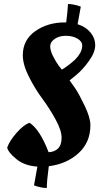

<svg xmlns="http://www.w3.org/2000/svg" viewBox="-20 -822 513 960"><path d="M432 -196Q432 -110 372.5 -56Q313 -2 224 9Q214 84 214 118Q187 118 150 105L167 11Q103 7 62 -26.5Q21 -60 16 -84Q27 -117 63 -158Q99 -199 128 -208Q179 -175 223 -61Q252 -62 270 -79.5Q288 -97 288 -133.5Q288 -170 257.5 -225.5Q227 -281 191 -329.5Q155 -378 124.5 -438.5Q94 -499 94 -546Q94 -622 156 -666Q218 -710 305 -710H311Q318 -764 320 -802Q347 -802 384 -789L368 -701Q409 -688 432.5 -659.5Q456 -631 456 -595.5Q456 -560 424 -516Q392 -472 360 -446L328 -420Q340 -404 357 -379Q374 -354 403 -294Q432 -234 432 -196ZM274 -493 289 -474Q299 -479 320.5 -495Q342 -511 355.5 -524Q369 -537 380 -555.5Q391 -574 391 -594.5Q391 -615 367 -629Q343 -643 309.5 -643Q276 -643 253.5 -627.5Q231 -612 231 -590.5Q231 -569 245.5 -540.5Q260 -512 274 -493Z"/></svg>

Font: Oleo Script Swash Caps
Style: Regular
Weight: 400
Designer: Soytutype
Foundry: Soytutype
Version: Version 1.002